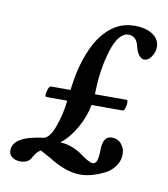

<svg xmlns="http://www.w3.org/2000/svg" viewBox="-90 -477 477 545"><g transform="rotate(10 148.5 -204.5)"><path d="M176.8 17.1Q139.2 17.1 96.2 -7.8Q85.9 -14.2 72.5 -21.2Q59.1 -28.3 55.2 -30.8Q43.5 -25.9 34.2 -7.8Q25.9 9.8 2 9.8Q-11.2 9.8 -21 2.9Q-30.8 -3.9 -30.8 -16.1Q-30.8 -57.1 56.2 -67.9Q73.2 -70.8 86.4 -106.7Q99.6 -142.6 104 -183.1H43Q40 -184.1 40.5 -191.2Q41 -198.2 44.2 -206.5Q47.4 -214.8 50.8 -214.8H107.9Q115.7 -284.2 138.2 -334Q156.2 -376 186.3 -400.9Q216.3 -425.8 255.9 -425.8Q289.1 -425.8 308.6 -412.4Q328.1 -398.9 328.1 -377Q328.1 -362.3 319.1 -349.1Q310.1 -335.9 298.8 -335.9Q290 -335.9 283 -345.2Q275.9 -354.5 272.9 -368.2Q266.6 -397.9 243.2 -397.9Q214.4 -397.9 196.8 -342.3Q179.2 -286.6 178.2 -214.8H270Q272.9 -213.9 272.9 -206.8Q272.9 -199.7 270.3 -191.4Q267.6 -183.1 264.2 -183.1H173.8Q168 -149.4 149.2 -116.2Q130.4 -83 105 -63Q132.8 -63 164.1 -43.9Q194.8 -21 205.1 -21Q213.9 -21 217.5 -31.2Q221.2 -41.5 221.2 -65.9Q222.7 -102.1 247.1 -102.1Q264.6 -102.1 274.9 -89.6Q285.2 -77.1 285.2 -61Q285.2 -41 273.4 -25.1Q261.7 -9.3 243.9 -0.7Q226.1 7.8 208.7 12.5Q191.4 17.1 176.8 17.1Z"/></g></svg>

Font: Junicode SmCond Medium
Style: Italic
Weight: 500
Width: 4
Italic angle: -11°
Designer: Peter S. Baker
Version: Version 2.206